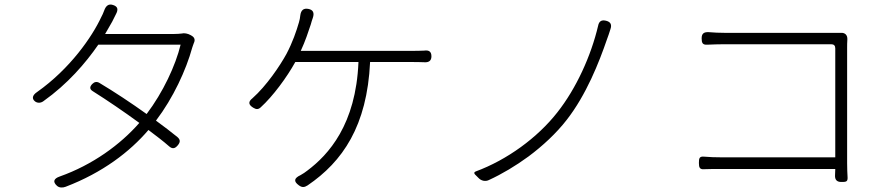

<svg xmlns="http://www.w3.org/2000/svg" viewBox="-20 -803 3900 842"><path d="M592 -654H441L472 -708C476 -716 482 -728 488 -740C499 -760 498 -774 476 -781C456 -788 444 -777 437 -757C433 -746 428 -735 424 -728C384 -642 288 -502 142 -399C124 -387 117 -371 134 -358C145 -350 159 -351 170 -359C277 -435 355 -526 411 -607H591H772C750 -516 695 -398 623 -303C556 -351 482 -400 415 -440C404 -446 394 -444 385 -435C373 -423 372 -412 387 -403C452 -362 524 -313 591 -264C508 -169 386 -80 242 -29C216 -20 210 -6 230 12C240 21 255 21 268 16C430 -46 549 -137 631 -233C664 -208 696 -184 722 -161C736 -149 747 -151 759 -165C771 -179 772 -190 758 -202C730 -225 698 -249 664 -274C740 -374 796 -496 823 -594C825 -599 827 -607 830 -614C837 -628 833 -639 821 -646L816 -649C804 -656 787 -659 777 -656C768 -655 757 -654 744 -654Z M1413 -531H1552C1541 -256 1420 -124 1328 -55C1319 -48 1309 -41 1298 -35C1270 -22 1266 -8 1291 10C1305 20 1315 19 1329 10C1482 -94 1590 -250 1603 -531H1786C1801 -531 1821 -531 1842 -530C1861 -529 1872 -537 1872 -556C1872 -577 1861 -584 1840 -581C1821 -580 1801 -580 1786 -580H1542H1299C1319 -623 1332 -663 1343 -696C1345 -706 1349 -715 1352 -725C1359 -746 1354 -760 1332 -764C1311 -768 1300 -758 1297 -736C1296 -725 1294 -715 1291 -705C1280 -667 1263 -617 1236 -566C1208 -515 1149 -427 1087 -372C1068 -357 1069 -344 1090 -331C1103 -323 1112 -322 1123 -332C1177 -381 1238 -464 1275 -531Z M2298 -117C2361 -164 2420 -219 2465 -277C2551 -387 2607 -529 2642 -631C2647 -644 2652 -659 2657 -675C2664 -695 2658 -707 2638 -712C2618 -717 2607 -710 2603 -690C2572 -558 2507 -415 2424 -310C2337 -199 2204 -102 2066 -51C2059 -48 2058 -44 2063 -38L2076 -25L2078 -23C2090 -10 2108 -6 2123 -13C2182 -40 2242 -76 2298 -117Z M3695 -340V-593C3695 -604 3695 -617 3696 -630C3697 -649 3686 -660 3668 -659C3656 -659 3644 -659 3632 -659H3156C3135 -659 3111 -660 3088 -662C3067 -663 3057 -656 3057 -635C3057 -615 3061 -606 3081 -607C3104 -608 3133 -609 3157 -609H3625C3637 -609 3643 -603 3643 -591V-113H3395H3146C3118 -113 3090 -114 3068 -116C3047 -118 3045 -109 3045 -88C3045 -68 3049 -59 3069 -61C3090 -62 3118 -62 3147 -62H3643L3642 -34C3641 -15 3650 -5 3669 -5C3689 -5 3698 -5 3697 -25C3696 -41 3695 -65 3695 -87Z"/></svg>

Font: GenSenRounded2 TW L
Style: Regular
Weight: 300
Version: Version 2.100;PS 2.1;hotconv 16.6.51;makeotf.lib2.5.65220 DE